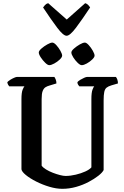

<svg xmlns="http://www.w3.org/2000/svg" viewBox="-20 -1188 779 1208"><path d="M372 0Q334 0 290.5 -13Q247 -26 207.5 -46Q168 -66 142.5 -87Q117 -108 115 -123V-564Q115 -606 122.5 -624Q130 -642 134 -645H38Q35 -648 31 -655Q27 -662 26 -671Q32 -678 44 -685.5Q56 -693 68.5 -698.5Q81 -704 87 -704H322Q326 -699 330.5 -688Q335 -677 335 -663L292 -650Q277 -646 266 -639Q255 -632 248.5 -615.5Q242 -599 242 -564V-146Q250 -134 269.5 -122Q289 -110 312.5 -101Q336 -92 357.5 -86.5Q379 -81 392 -81Q423 -81 456.5 -89Q490 -97 516.5 -109Q543 -121 555 -135V-564Q555 -606 562 -624Q569 -642 573 -645H479Q476 -648 471.5 -655Q467 -662 467 -671Q472 -678 484.5 -685.5Q497 -693 509.5 -698.5Q522 -704 528 -704H709Q714 -699 718 -688Q722 -677 722 -663L681 -651Q661 -645 650.5 -636.5Q640 -628 636 -609.5Q632 -591 632 -556V-118Q624 -102 598.5 -82Q573 -62 537 -43Q501 -24 458.5 -12Q416 0 372 0ZM494 -778Q484 -778 468.5 -793Q453 -808 441 -827Q429 -846 429 -858Q429 -868 445.5 -882.5Q462 -897 482 -908.5Q502 -920 514 -920Q524 -920 538.5 -904Q553 -888 564 -868.5Q575 -849 575 -838Q575 -828 560 -813.5Q545 -799 526 -788.5Q507 -778 494 -778ZM290 -778Q280 -778 264.5 -793Q249 -808 236.5 -827Q224 -846 224 -858Q224 -868 240.5 -882.5Q257 -897 277.5 -908.5Q298 -920 309 -920Q320 -920 334.5 -904Q349 -888 360 -868.5Q371 -849 371 -838Q371 -828 356 -813.5Q341 -799 321.5 -788.5Q302 -778 290 -778ZM399 -963Q378 -963 340 -1013.5Q302 -1064 251 -1141Q255 -1147 263 -1156Q271 -1165 283 -1168L400 -1065L516 -1168Q527 -1165 535 -1156.5Q543 -1148 547 -1141Q496 -1064 458 -1013.5Q420 -963 399 -963Z"/></svg>

Font: Texturina 72pt
Style: Bold
Weight: 700
Designer: Guillermo Torres Carreño
Foundry: Omnibus-Type
Version: Version 1.002; ttfautohint (v1.8.3)